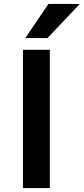

<svg xmlns="http://www.w3.org/2000/svg" viewBox="-20 -959 427 979"><path d="M97 0V-705H234V0ZM109 -765 227 -939H387L222 -765Z"/></svg>

Font: Nunito Sans 7pt
Style: Bold
Weight: 700
Designer: Vernon Adams
Foundry: Vernon Adams
Version: Version 3.101;gftools[0.9.27]